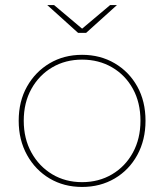

<svg xmlns="http://www.w3.org/2000/svg" viewBox="-20 -737 650 760"><path d="M305 3Q233 3 176.5 -30.5Q120 -64 87 -123.5Q54 -183 54 -259Q54 -336 87 -394.5Q120 -453 176.5 -486.5Q233 -520 305 -520Q377 -520 434 -486.5Q491 -453 523.5 -394.5Q556 -336 556 -259Q556 -183 523.5 -123.5Q491 -64 434 -30.5Q377 3 305 3ZM305 -16Q371 -16 423.5 -47Q476 -78 506 -133Q536 -188 536 -259Q536 -331 506 -385.5Q476 -440 423.5 -470.5Q371 -501 305 -501Q239 -501 187 -470.5Q135 -440 104.5 -385.5Q74 -331 74 -259Q74 -188 104.5 -133Q135 -78 187 -47Q239 -16 305 -16ZM289 -607 167 -717H194L308 -621H302L416 -717H443L321 -607Z"/></svg>

Font: Montserrat Alternates Thin
Style: Regular
Weight: 100
Designer: Julieta Ulanovsky
Foundry: Julieta Ulanovsky
Version: Version 9.000